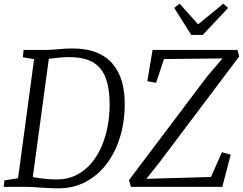

<svg xmlns="http://www.w3.org/2000/svg" viewBox="-21 -1014 1318 1042"><path d="M107 -743H232Q267.5 -744 302.5 -747.5Q337.5 -751 372 -751Q448 -751 501.8 -729.5Q555.5 -708 589.8 -668Q624 -628 640 -572.8Q656 -517.5 656 -450Q656 -353 630.2 -269.5Q604.5 -186 557 -123.8Q509.5 -61.5 443.5 -26.8Q377.5 8 297 8Q268.5 8 244.2 6.8Q220 5.5 198 4Q176 2.5 155.5 1.2Q135 0 114 0H-1L3 -35L77 -47L164 -693L103 -703ZM152 -16.5 137 -58Q155.5 -52.5 183 -48.5Q210.5 -44.5 238.5 -42.2Q266.5 -40 286.5 -40Q345 -40 391.2 -62.8Q437.5 -85.5 472 -125.2Q506.5 -165 529 -216.5Q551.5 -268 562.8 -326Q574 -384 574 -443Q574 -512 561.8 -561.5Q549.5 -611 523.2 -642.5Q497 -674 455.5 -689Q414 -704 355 -704Q334 -704 309 -702Q284 -700 262 -697.2Q240 -694.5 227 -692.5L249 -731.5ZM689.5 0 679 -36.5 1101 -596.5 1186.5 -697 869 -693.5 826 -564.5 778.5 -573.5 807 -743H1268L1277 -707.5L844.5 -133L773.5 -43.5L1124 -53.5L1183.5 -188L1231 -174.5L1185.5 0ZM1017 -824.5 924.5 -971 954 -994Q979 -966 1004 -938Q1029 -910 1054 -882Q1088 -910 1122.5 -938Q1157 -966 1191 -994L1217 -971L1079.5 -824.5Z"/></svg>

Font: Merriweather Light
Style: Italic
Weight: 300
Italic angle: -7.8°
Designer: Eben Sorkin
Foundry: Eben Sorkin
Version: Version 2.101